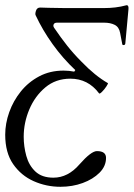

<svg xmlns="http://www.w3.org/2000/svg" viewBox="-34 -445 513 737"><path d="M198 272Q144 272 95.5 250.5Q47 229 16.5 185Q-14 141 -14 72Q-14 29 1.5 -14.5Q17 -58 46 -94Q75 -130 116.5 -152Q158 -174 210 -174Q231 -174 251 -170L255 -176Q207 -221 168 -275.5Q129 -330 103 -386Q100 -391 104 -403.5Q108 -416 120 -416Q127 -416 153.5 -415Q180 -414 215 -414H365Q387 -414 408.5 -416.5Q430 -419 452 -425Q461 -425 459 -408L447 -278Q446 -272 440.5 -272Q435 -272 435 -277L427 -319Q423 -341 406.5 -349.5Q390 -358 365 -358H185Q175 -358 172 -351.5Q169 -345 174 -338Q199 -301 224 -269.5Q249 -238 279 -208Q331 -154 380 -126Q382 -125 374.5 -113.5Q367 -102 357.5 -92.5Q348 -83 346 -87Q304 -143 236 -143Q180 -143 140 -109.5Q100 -76 78.5 -25Q57 26 57 80Q57 117 67 153.5Q77 190 102 213.5Q127 237 171 237Q227 237 271 186Q316 135 338 135Q373 135 373 161Q373 193 348 218Q323 243 283.5 257.5Q244 272 198 272Z"/></svg>

Font: Junicode SmExp
Style: Italic
Weight: 400
Width: 6
Italic angle: -11°
Designer: Peter S. Baker
Version: Version 2.205; ttfautohint (v1.8.4)